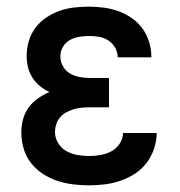

<svg xmlns="http://www.w3.org/2000/svg" viewBox="-20 -548 540 576"><path d="M247 8Q223 8 199 5Q175 2 152 -5.5Q129 -13 108.5 -26.5Q88 -40 73 -59Q58 -78 51 -102Q44 -126 44 -150Q44 -170 49 -189.5Q54 -209 65.5 -225Q77 -241 93.5 -252.5Q110 -264 128 -272Q113 -279 99.5 -290Q86 -301 77 -315.5Q68 -330 64 -346.5Q60 -363 60 -380Q60 -403 66.5 -425Q73 -447 86.5 -465Q100 -483 119 -495.5Q138 -508 159 -515.5Q180 -523 202.5 -525.5Q225 -528 247 -528Q270 -528 292 -525Q314 -522 335 -514.5Q356 -507 375 -494Q394 -481 407 -463Q420 -445 427 -423Q434 -401 434 -379Q434 -378 434 -377.5Q434 -377 434 -376H333Q333 -376 333 -376.5Q333 -377 333 -377Q333 -392 325 -405.5Q317 -419 304.5 -427Q292 -435 277 -437.5Q262 -440 247 -440Q232 -440 217 -437.5Q202 -435 189 -427.5Q176 -420 168.5 -407Q161 -394 161 -379Q161 -363 169 -349Q177 -335 190 -327.5Q203 -320 218.5 -317Q234 -314 250 -314H307V-226H250Q238 -226 226 -225Q214 -224 202 -220.5Q190 -217 179.5 -211.5Q169 -206 161 -197Q153 -188 149 -176Q145 -164 145 -152Q145 -134 154.5 -118.5Q164 -103 179.5 -94.5Q195 -86 212.5 -83Q230 -80 247 -80Q265 -80 282 -83Q299 -86 314 -94Q329 -102 339 -117Q349 -132 349 -149Q349 -149 349 -149Q349 -149 349 -149H450Q450 -149 450 -149Q450 -149 450 -149Q450 -125 442 -101.5Q434 -78 419.5 -59Q405 -40 385 -27Q365 -14 342 -6Q319 2 295 5Q271 8 247 8Z"/></svg>

Font: Zed Mono Semibold
Style: Regular
Weight: 600
Monospace: yes
Designer: Belleve Invis
Foundry: Belleve Invis
Version: Version 1.0.0; ttfautohint (v1.8.4)